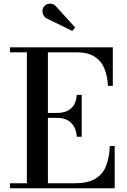

<svg xmlns="http://www.w3.org/2000/svg" viewBox="-20 -1002 678 1022"><path d="M33 0V-26.5H123V-723.5H33V-750H580.5V-545H554.5Q552 -598.5 535 -638.8Q518 -679 482.2 -701.2Q446.5 -723.5 388 -723.5H235V-26.5H377.5Q446 -26.5 486 -49.8Q526 -73 544 -117.2Q562 -161.5 564.5 -225H590.5V0ZM388.5 -274Q386.5 -307.5 372.8 -330Q359 -352.5 336.8 -363.5Q314.5 -374.5 286 -374.5H217V-401H286Q314.5 -401 336.8 -411Q359 -421 372.8 -442.2Q386.5 -463.5 388.5 -497H415V-274ZM364.5 -837.5 233.5 -901.5Q221 -906.5 214 -917.2Q207 -928 206.2 -940.8Q205.5 -953.5 211.5 -963.5Q217.5 -973.5 229.5 -978.8Q241.5 -984 255.5 -981.8Q269.5 -979.5 281 -965L380 -855.5Z"/></svg>

Font: Bodoni Moda 9pt Medium
Style: Regular
Weight: 500
Designer: Owen Earl
Foundry: indestructible type
Version: Version 2.005